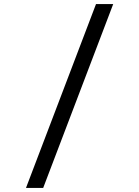

<svg xmlns="http://www.w3.org/2000/svg" viewBox="-20 -780 680 938"><path d="M107 138 449 -760H533L191 138Z"/></svg>

Font: Writer
Style: Regular
Weight: 400
Monospace: yes
Designer: Mike Abbink, Paul van der Laan, Pieter van Rosmalen
Foundry: Bold Monday
Version: Version 2.001 2020